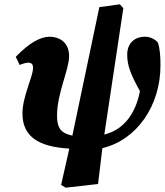

<svg xmlns="http://www.w3.org/2000/svg" viewBox="-20 -673 763 889"><path d="M284 196 434 179 454 13C614 -25 723 -184 723 -370C723 -408 721 -448 711 -476C699 -491 675 -503 652 -503C602 -503 569 -472 569 -420C569 -371 584 -330 628 -251C608 -147 553 -72 463 -50L551 -635L535 -653L440 -640L315 -45C263 -56 244 -79 244 -138C244 -240 300 -351 300 -413C300 -468 266 -502 209 -503C165 -502 115 -474 53 -410L71 -372C84 -378 98 -382 111 -383C127 -382 133 -375 133 -359C133 -317 84 -228 84 -147C84 -42 157 7 301 15L263 183Z"/></svg>

Font: Source Serif Pro Black
Style: Italic
Weight: 900
Italic angle: -12°
Designer: Frank Grießhammer
Foundry: Adobe Systems Incorporated
Version: Version 3.001;hotconv 1.0.111;makeotfexe 2.5.65597